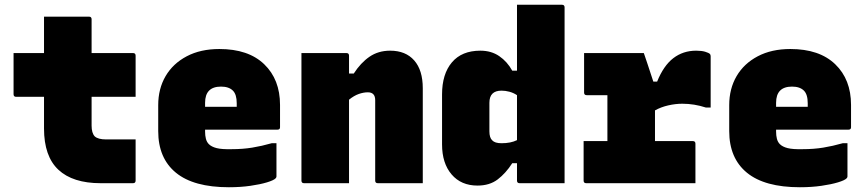

<svg xmlns="http://www.w3.org/2000/svg" viewBox="-20 -770 3640 807"><path d="M37 -547H165V-700H354Q365 -700 365 -689V-547H539Q550 -547 550 -536V-363H365V-242Q365 -211 378 -197Q392 -184 426 -184H550V-11Q550 0 539 0H403Q286 0 225.5 -56.5Q165 -113 165 -230V-363H48Q37 -363 37 -374Z M902 -564Q1024 -564 1090.5 -500Q1157 -436 1157 -329V-235Q1157 -225 1146 -225H842V-217Q842 -200 845.5 -186.5Q849 -173 858 -164Q869 -153 890.5 -147.5Q912 -142 953 -143Q1000 -143 1040 -149.5Q1080 -156 1122 -168H1142V-28Q1142 -24 1138 -20Q1130 -12 1102 -3.5Q1074 5 1032.5 11Q991 17 942 17Q794 17 719.5 -44Q645 -105 645 -219V-328Q645 -397 676 -450Q707 -503 765 -533.5Q823 -564 902 -564ZM909 -406Q842 -406 842 -338V-321H975V-336Q975 -373 959 -389Q942 -406 909 -406Z M1447 0H1258Q1247 0 1247 -11V-547H1436Q1447 -547 1447 -536V-461H1467Q1496 -506 1533 -531.5Q1570 -557 1620 -557Q1685 -557 1721 -516Q1757 -475 1757 -399V0H1568Q1557 0 1557 -11V-349Q1557 -382 1526 -382Q1508 -382 1488 -375Q1468 -368 1447 -351Z M1999 -557Q2045 -557 2078.5 -534Q2112 -511 2133 -473H2153V-750H2342Q2353 -750 2353 -739V0H2164Q2153 0 2153 -11V-84H2133Q2106 -42 2072 -16Q2038 10 1987 10Q1918 10 1878 -37Q1838 -84 1838 -163V-373Q1838 -459 1879.5 -508Q1921 -557 1999 -557ZM2049 -180Q2060 -168 2088 -168Q2127 -168 2153 -181V-370Q2138 -380 2121 -384.5Q2104 -389 2088 -389Q2037 -389 2037 -338V-218Q2037 -191 2049 -180Z M2433 -177H2533V-370H2446Q2435 -370 2435 -381V-547H2686Q2686 -547 2690.5 -534Q2695 -521 2701.5 -501.5Q2708 -482 2714.5 -462Q2721 -442 2726 -427H2742Q2769 -494 2810 -525.5Q2851 -557 2906 -557Q2929 -557 2944 -552.5Q2959 -548 2964 -543Q2967 -540 2967 -533V-318H2947Q2898 -334 2848 -334Q2819 -334 2788.5 -327Q2758 -320 2733 -306V-177H2892Q2903 -177 2903 -166V0H2444Q2433 0 2433 -11Z M3302 -564Q3424 -564 3490.5 -500Q3557 -436 3557 -329V-235Q3557 -225 3546 -225H3242V-217Q3242 -200 3245.5 -186.5Q3249 -173 3258 -164Q3269 -153 3290.5 -147.5Q3312 -142 3353 -143Q3400 -143 3440 -149.5Q3480 -156 3522 -168H3542V-28Q3542 -24 3538 -20Q3530 -12 3502 -3.5Q3474 5 3432.5 11Q3391 17 3342 17Q3194 17 3119.5 -44Q3045 -105 3045 -219V-328Q3045 -397 3076 -450Q3107 -503 3165 -533.5Q3223 -564 3302 -564ZM3309 -406Q3242 -406 3242 -338V-321H3375V-336Q3375 -373 3359 -389Q3342 -406 3309 -406Z"/></svg>

Font: Recursive Mn Lnr St Blk
Style: Regular
Weight: 900
Monospace: yes
Version: Version 1.079;hotconv 1.0.112;makeotfexe 2.5.65598; ttfautoh